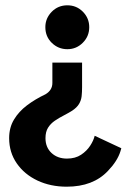

<svg xmlns="http://www.w3.org/2000/svg" viewBox="-20 -476 520 724"><path d="M231.5 228Q170.5 228 121.2 204.8Q72 181.5 43.2 140Q14.5 98.5 14.5 45Q14.5 5 32.8 -25.2Q51 -55.5 81.8 -78.8Q112.5 -102 151.5 -120.5Q177.5 -136 177.5 -163V-240H289.5V-147Q289.5 -128.5 287.8 -113Q286 -97.5 278 -84Q270 -70.5 252 -58.5Q236.5 -49 222 -41.5Q202.5 -31.5 186.8 -20.8Q171 -10 161.2 5.5Q151.5 21 151.5 45Q151.5 79.5 174.2 100.8Q197 122 232.5 122Q264 122 285.8 107.5Q307.5 93 320.2 73.2Q333 53.5 337 36L437.5 83Q437.5 84 434 95Q422.5 131.5 387 168.5Q331 228 231.5 228ZM234 -290.5Q200 -290.5 175.5 -314.2Q151 -338 151 -373.5Q151 -407 175 -431.5Q199 -456 234 -456Q268.5 -456 292.5 -431.8Q316.5 -407.5 316.5 -373.5Q316.5 -339 292.2 -314.8Q268 -290.5 234 -290.5Z"/></svg>

Font: Lucymar Sans SemiBold
Style: Regular
Weight: 600
Foundry: The League of Moveable Type (original font) / Main changes by Cristiano Sobral with portions from Mirco Monsees
Version: Version 2.001;August 30, 2020;FontCreator 13.0.0.2681 64-bit